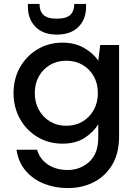

<svg xmlns="http://www.w3.org/2000/svg" viewBox="-20 -725 626 977"><path d="M325 232Q261 232 205.5 210.5Q150 189 112 145.5Q74 102 64 37H169Q182 84 223.5 112Q265 140 324 140Q388 140 434 98.5Q480 57 480 -26V-93Q457 -54 411.5 -24Q366 6 298 6Q228 6 171.5 -27.5Q115 -61 82 -119.5Q49 -178 49 -251Q49 -325 82 -383Q115 -441 171.5 -474.5Q228 -508 299 -508Q360 -508 407 -481.5Q454 -455 480 -416L490 -496H586V-30Q586 54 551.5 112.5Q517 171 458 201.5Q399 232 325 232ZM317 -85Q364 -85 400 -106.5Q436 -128 457 -165.5Q478 -203 478 -251Q478 -300 457 -337Q436 -374 400 -395Q364 -416 317 -416Q271 -416 235 -395Q199 -374 178 -337Q157 -300 157 -251Q157 -203 178 -165.5Q199 -128 235 -106.5Q271 -85 317 -85ZM269 -549Q199 -549 160.5 -588.5Q122 -628 122 -690V-705H181Q181 -669 201 -649.5Q221 -630 269 -630Q318 -630 338 -649.5Q358 -669 358 -705H418V-690Q418 -627 379 -588Q340 -549 269 -549Z"/></svg>

Font: Ultramarine Medium
Style: Regular
Weight: 500
Designer: Colophon Foundry, Jonny Pinhorn
Foundry: Colophon Foundry
Version: Version 1.200; ttfautohint (v1.8.3)